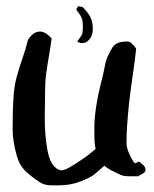

<svg xmlns="http://www.w3.org/2000/svg" viewBox="-20 -585 483 601"><path d="M221.7 -455.1Q234.4 -471.7 236.8 -477.5Q239.3 -483.4 239.3 -499V-502.9Q239.3 -520.5 235.4 -529.3Q232.4 -536.1 226.6 -543.9Q220.7 -551.8 218.8 -555.7Q219.7 -556.6 221.2 -560.1Q222.7 -563.5 224.6 -564.5Q225.6 -564.5 226.6 -565.4H227.5L239.3 -562.5Q254.9 -544.9 255.9 -543Q270.5 -523.4 270.5 -495.1Q270.5 -475.6 261.7 -464.4Q252.9 -453.1 247.1 -451.7Q241.2 -450.2 235.4 -450.2H233.4Q231.4 -450.2 229.5 -451.2Q227.5 -452.1 225.6 -453.1Q223.6 -454.1 221.7 -455.1ZM67.4 -460Q84 -486.3 105.5 -486.3Q122.1 -486.3 141.6 -464.8Q138.7 -441.4 133.3 -410.2Q127.9 -378.9 124.5 -353.5Q121.1 -328.1 121.1 -298.8Q121.1 -282.2 120.6 -254.9Q120.1 -227.5 120.1 -215.8Q120.1 -162.1 127.9 -118.2Q136.7 -65.4 164.1 -53.7Q169.9 -51.8 172.9 -51.8Q187.5 -51.8 235.4 -85Q257.8 -99.6 279.3 -119.1Q275.4 -133.8 275.4 -165V-185.5Q275.4 -245.1 298.8 -335.9Q301.8 -346.7 305.2 -363.8Q308.6 -380.9 310.5 -389.6Q312.5 -398.4 318.4 -411.1Q324.2 -423.8 332 -436.5Q343.8 -455.1 377 -455.1Q380.9 -455.1 384.3 -454.1Q387.7 -453.1 390.6 -450.2Q393.6 -447.3 395.5 -445.8Q397.5 -444.3 401.4 -439.5Q405.3 -434.6 406.2 -432.6Q403.3 -403.3 395.5 -349.6Q387.7 -295.9 383.8 -259.8Q376 -184.6 376 -138.7Q376 -112.3 399.4 -76.2Q402.3 -74.2 403.8 -74.2Q405.3 -74.2 409.2 -76.7Q413.1 -79.1 416 -79.1Q418.9 -76.2 424.3 -71.8Q429.7 -67.4 432.6 -63.5Q435.5 -59.6 435.5 -53.7Q435.5 -48.8 432.1 -45.4Q428.7 -42 422.4 -39.1Q416 -36.1 413.1 -33.2H384.8Q367.2 -33.2 356.4 -38.1Q317.4 -55.7 306.6 -66.4Q284.2 -45.9 273.4 -37.6Q262.7 -29.3 231.9 -17.1Q201.2 -4.9 165 -4.9H140.6Q118.2 -4.9 102.5 -15.6Q71.3 -37.1 55.7 -53.7Q40 -70.3 32.2 -98.6Q19.5 -143.6 19.5 -181.6Q19.5 -240.2 22.5 -283.2Q24.4 -314.5 31.7 -342.3Q39.1 -370.1 50.3 -402.3Q61.5 -434.6 67.4 -460Z"/></svg>

Font: Shelly2023
Style: Regular
Weight: 400
Version: Version 0.2